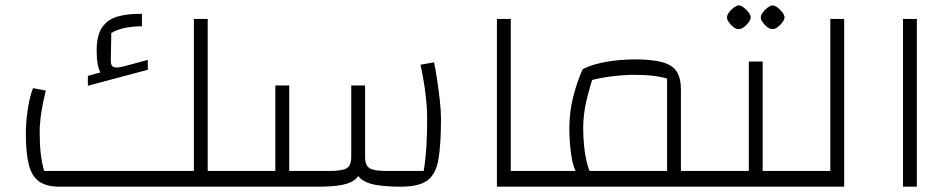

<svg xmlns="http://www.w3.org/2000/svg" viewBox="-20 -701 3573 721"><path d="M760 0V-59H870V0ZM203 0Q155 0 127.5 -19Q100 -38 88.5 -81.5Q77 -125 77 -200Q77 -243 84.5 -291.5Q92 -340 104 -370L152 -361Q141 -318 135 -278Q129 -238 129 -205Q129 -159 133 -124Q137 -89 146 -59H708V-630H760V0ZM310 -379V-416L357 -429Q350 -442 346.5 -462Q343 -482 343 -512Q343 -569 364 -599Q385 -629 423.5 -639.5Q462 -650 513 -649V-602Q484 -603 451 -596.5Q418 -590 398 -577L396 -473Q396 -453 407.5 -449Q419 -445 446 -452L535 -476V-439ZM870 0V-59Q883 -59 886.5 -51Q890 -43 890 -29Q890 -16 886.5 -8Q883 0 870 0Z M1486 0Q1426 0 1389 -7Q1352 -14 1332.5 -32Q1313 -50 1306 -82Q1299 -114 1299 -165V-380H1351V-112Q1351 -79 1368.5 -69Q1386 -59 1430 -59H1571Q1578 -101 1581 -147.5Q1584 -194 1584 -255Q1584 -299 1577.5 -351.5Q1571 -404 1559 -458L1610 -467Q1615 -443 1621 -404.5Q1627 -366 1631.5 -325.5Q1636 -285 1636 -256Q1636 -159 1626.5 -103Q1617 -47 1585 -23.5Q1553 0 1486 0ZM870 0V-59H1014V-380H1066V0ZM1066 0V-59H1219Q1264 -59 1281.5 -69Q1299 -79 1299 -112V-380H1351V-165Q1351 -114 1344 -82Q1337 -50 1319 -32Q1301 -14 1266 -7Q1231 0 1174 0ZM870 0Q857 0 853.5 -8Q850 -16 850 -29Q850 -43 853.5 -51Q857 -59 870 -59Z M1846 0V-630H1898V-59H2008V0ZM2008 0V-59Q2021 -59 2024.5 -51Q2028 -43 2028 -29Q2028 -16 2024.5 -8Q2021 0 2008 0Z M2537 0V-59H2648V0ZM2008 0V-59H2485V-406Q2457 -414 2428 -417Q2399 -420 2360 -420Q2323 -420 2275 -414Q2227 -408 2187 -396L2168 -441Q2190 -453 2223 -461.5Q2256 -470 2293 -474Q2330 -478 2362 -478Q2429 -478 2467 -467.5Q2505 -457 2521 -432.5Q2537 -408 2537 -364V0ZM2162 -26Q2135 -57 2126.5 -110.5Q2118 -164 2118 -219Q2118 -279 2132 -335.5Q2146 -392 2168 -441L2210 -422Q2193 -369 2181.5 -319.5Q2170 -270 2170 -219Q2170 -185 2174 -147.5Q2178 -110 2188 -75.5Q2198 -41 2218 -16ZM2008 0Q1995 0 1991.5 -8Q1988 -16 1988 -29Q1988 -43 1991.5 -51Q1995 -59 2008 -59ZM2648 0V-59Q2661 -59 2664.5 -51Q2668 -43 2668 -29Q2668 -16 2664.5 -8Q2661 0 2648 0Z M2844 0V-59H2954V0ZM2648 0V-59H2824L2792 -26V-470H2844V0ZM2648 0Q2635 0 2631.5 -8Q2628 -16 2628 -29Q2628 -43 2631.5 -51Q2635 -59 2648 -59ZM2954 0V-59Q2967 -59 2970.5 -51Q2974 -43 2974 -29Q2974 -16 2970.5 -8Q2967 0 2954 0ZM2754 -592Q2746 -591 2735.5 -598.5Q2725 -606 2717.5 -616.5Q2710 -627 2710 -636Q2710 -644 2717.5 -654.5Q2725 -665 2735.5 -672.5Q2746 -680 2754 -681Q2763 -680 2773 -672.5Q2783 -665 2791 -654.5Q2799 -644 2799 -636Q2799 -628 2791 -617Q2783 -606 2772.5 -598.5Q2762 -591 2754 -592ZM2881 -592Q2873 -591 2862.5 -598.5Q2852 -606 2844.5 -616.5Q2837 -627 2837 -636Q2837 -644 2844.5 -654.5Q2852 -665 2862.5 -672.5Q2873 -680 2881 -681Q2890 -680 2900 -672.5Q2910 -665 2918 -654.5Q2926 -644 2926 -636Q2926 -628 2918 -617Q2910 -606 2899.5 -598.5Q2889 -591 2881 -592Z M2954 0V-59H3098V-630H3150V0ZM2954 0Q2941 0 2937.5 -8Q2934 -16 2934 -29Q2934 -43 2937.5 -51Q2941 -59 2954 -59Z M3371 0V-630H3423V0Z"/></svg>

Font: Changa ExtraLight ExtraLight
Style: Regular
Weight: 250
Version: Version 3.002; ttfautohint (v1.8.2)